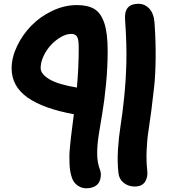

<svg xmlns="http://www.w3.org/2000/svg" viewBox="-20 -780 910 1024"><path d="M698.2 214.8Q665 214.8 640.1 195.3Q615.2 175.8 611.8 143.1Q605 84.5 609.1 18.1Q613.3 -48.3 623 -109.6Q632.8 -170.9 641.8 -256.8Q650.9 -342.8 653.8 -440.4Q656.7 -538.1 647 -676.8Q641.1 -759.8 717.8 -759.8Q752.4 -759.8 776.6 -733.6Q800.8 -707.5 804.2 -657.2Q811 -560.5 810.1 -470.5Q809.1 -380.4 802.2 -317.6Q795.4 -254.9 787.1 -190.4Q778.8 -126 771.5 -79.8Q764.2 -33.7 762 23.2Q759.8 80.1 765.1 127Q770 163.6 753.7 189.2Q737.3 214.8 698.2 214.8ZM439.9 224.1Q415 224.1 394.8 210Q374.5 195.8 365.2 172.9Q358.9 155.3 355.2 136.5Q351.6 117.7 350.8 92.8Q350.1 67.9 350.1 51Q350.1 34.2 353.5 0Q356.9 -34.2 358.6 -49.8Q360.4 -65.4 366.2 -109.9Q372.1 -154.3 374 -170.9Q211.4 -200.2 126.7 -260Q42 -319.8 42 -416Q42 -473.1 70.8 -533.7Q99.6 -594.2 146.5 -642.6Q193.4 -690.9 258.3 -721.9Q323.2 -752.9 390.1 -752.9Q448.7 -752.9 483.4 -731.9Q518.1 -710.9 536.1 -657.5Q554.2 -604 554.2 -509.8Q554.2 -419.4 545.4 -330.1Q536.6 -240.7 526.1 -179.4Q515.6 -118.2 506.8 -62.3Q498 -6.3 498.3 39.1Q498.5 84.5 511.2 120.1Q519 138.2 517.8 156.5Q516.6 174.8 509.5 189.9Q502.4 205.1 484.4 214.6Q466.3 224.1 439.9 224.1ZM196.8 -417Q196.8 -385.3 243.2 -357.4Q289.6 -329.6 390.1 -313Q399.9 -419.4 399.9 -525.9Q399.9 -570.8 390.6 -585Q381.3 -599.1 358.9 -599.1Q334 -599.1 304.9 -582.5Q275.9 -565.9 252.2 -540.5Q228.5 -515.1 212.6 -481.7Q196.8 -448.2 196.8 -417Z"/></svg>

Font: Shantell Sans Irregular Bouncy
Style: Bold
Weight: 700
Designer: Stephen Nixon, Anya Danilova, Shantell Martin
Foundry: Arrow Type
Version: Version 1.006;[9816181b4]